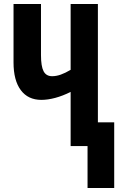

<svg xmlns="http://www.w3.org/2000/svg" viewBox="-20 -734 611 965"><path d="M472 -714V-119H554V211H420V0H335V-272Q295 -252 257.5 -242Q220 -232 188 -232Q121 -232 84.5 -281Q48 -330 48 -420V-714H186V-457Q186 -401 199 -376Q212 -351 242 -351Q263 -351 285.5 -359Q308 -367 335 -383V-714Z"/></svg>

Font: Noto Sans Display ExtraCondensed
Style: Bold
Weight: 700
Width: 2
Designer: Monotype Design Team
Foundry: Monotype Imaging Inc.
Version: Version 2.003